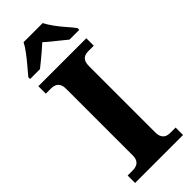

<svg xmlns="http://www.w3.org/2000/svg" viewBox="-298 -966 1002 1002"><g transform="rotate(-45 203.0 -465.5)"><path d="M26 0V-55H66Q81 -55 93 -60.5Q105 -66 112 -78Q119 -90 119 -110V-600Q119 -623 112 -635.5Q105 -648 93 -653.5Q81 -659 66 -659H26V-714H380V-659H339Q323 -659 311.5 -653.5Q300 -648 293.5 -635.5Q287 -623 287 -599V-112Q287 -91 294 -78.5Q301 -66 312.5 -60.5Q324 -55 339 -55H380V0ZM22 -784Q38 -803 60 -829Q82 -855 102.5 -882Q123 -909 134 -931H275Q286 -909 305.5 -882Q325 -855 348 -829Q371 -803 385 -784V-771H313Q300 -782 280 -798Q260 -814 239 -831Q218 -848 203 -862Q188 -848 168 -831Q148 -814 128.5 -798Q109 -782 95 -771H22Z"/></g></svg>

Font: Noto Serif Hentaigana EL
Style: Regular
Weight: 400
Designer: Kazuhiro Yamada
Foundry: nipponia
Version: Version 1.000